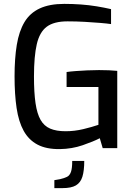

<svg xmlns="http://www.w3.org/2000/svg" viewBox="-20 -763 697 989"><path d="M289 5Q219 6 173.5 -18Q128 -42 102 -89Q76 -136 65.5 -206.5Q55 -277 55 -370Q55 -462 66.5 -532Q78 -602 106 -649Q134 -696 184.5 -719.5Q235 -743 311 -743Q354 -743 396 -740Q438 -737 477.5 -730.5Q517 -724 552 -716V-639Q532 -642 496 -645Q460 -648 416.5 -650.5Q373 -653 328 -653Q258 -653 221 -625.5Q184 -598 169.5 -535.5Q155 -473 155 -369Q155 -286 163 -231.5Q171 -177 189 -145.5Q207 -114 238.5 -100.5Q270 -87 318 -87Q364 -87 409.5 -98Q455 -109 487 -120V-315H323V-392Q343 -395 370.5 -397Q398 -399 428.5 -400.5Q459 -402 490 -402Q518 -402 541.5 -401Q565 -400 584 -398V0H509L494 -51Q461 -34 406 -15Q351 4 289 5ZM260 206V165L289 160Q311 155 325 148Q339 141 345.5 122.5Q352 104 352 66H414Q414 116 404.5 147Q395 178 371 192Q347 206 302 206Z"/></svg>

Font: Exo Thin Medium
Style: Regular
Weight: 500
Version: Version 2.000